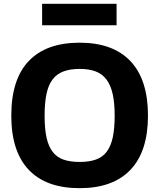

<svg xmlns="http://www.w3.org/2000/svg" viewBox="-20 -973 832 1003"><path d="M200 -953H589V-841H200ZM396 10Q221 10 130 -86Q39 -182 39 -369Q39 -558 130 -654Q221 -750 396 -750Q570 -750 661.5 -653.5Q753 -557 753 -369Q753 -182 661.5 -86Q570 10 396 10ZM396 -127Q446 -127 481 -139.5Q516 -152 537.5 -180.5Q559 -209 569 -255Q579 -301 579 -369Q579 -436 568.5 -482.5Q558 -529 536 -558Q514 -587 479.5 -600Q445 -613 396 -613Q347 -613 312 -600Q277 -587 255 -558.5Q233 -530 223 -483Q213 -436 213 -369Q213 -301 223 -255Q233 -209 254.5 -180.5Q276 -152 311 -139.5Q346 -127 396 -127Z"/></svg>

Font: Encode Sans Normal
Style: Bold
Weight: 700
Designer: Pablo Impallari, Andres Torresi
Foundry: Pablo Impallari, Andres Torresi
Version: Version 1.000; ttfautohint (v1.00) -l 8 -r 50 -G 200 -x 14 -